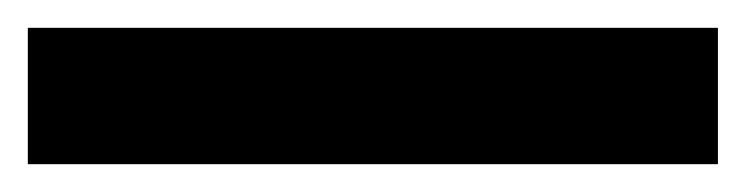

<svg xmlns="http://www.w3.org/2000/svg" viewBox="-23 -878 536 138"><path d="M493 -760V-858H-3V-760Z"/></svg>

Font: Noto Sans Gurmukhi SemiCondensed
Style: Bold
Weight: 700
Width: 4
Designer: Jelle Bosma - Monotype Design Team
Foundry: Monotype Imaging Inc.
Version: Version 2.004